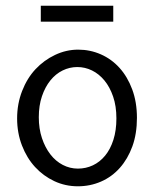

<svg xmlns="http://www.w3.org/2000/svg" viewBox="-20 -641 540 673"><path d="M254 -467Q296 -467 333.5 -450.5Q371 -434 399 -403Q427 -372 443.5 -327.5Q460 -283 460 -228Q460 -172 444 -128Q428 -84 400 -52.5Q372 -21 334 -4.5Q296 12 253 12Q209 12 170.5 -6Q132 -24 103 -55.5Q74 -87 57 -131Q40 -175 40 -226Q40 -277 57.5 -322Q75 -367 104.5 -398.5Q134 -430 173 -448.5Q212 -467 254 -467ZM388 -226Q388 -269 376.5 -302.5Q365 -336 346 -359Q327 -382 302.5 -394Q278 -406 251 -406Q224 -406 199.5 -394Q175 -382 156.5 -359Q138 -336 127 -303.5Q116 -271 116 -230Q116 -190 127 -157Q138 -124 156.5 -100Q175 -76 200 -63Q225 -50 253 -50Q281 -50 305.5 -61.5Q330 -73 348.5 -95.5Q367 -118 377.5 -151Q388 -184 388 -226ZM123 -621H377V-565H123Z"/></svg>

Font: InconsolataGo
Style: Regular
Weight: 400
Designer: Raph Levien, Kirill Tkachev
Foundry: Cyreal
Version: Version 1.013